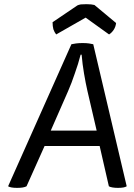

<svg xmlns="http://www.w3.org/2000/svg" viewBox="-20 -913 651 936"><path d="M510.7 -4.9Q516.6 -1 529.3 1Q541 2.9 554.7 2.9Q570.3 2.9 581.1 1Q591.8 -1 597.7 -4.9Q543.9 -235.4 434.6 -697.3Q427.7 -699.2 414.1 -701.2Q401.4 -703.1 382.8 -703.1Q364.3 -703.1 350.6 -701.2Q335.9 -699.2 328.1 -697.3Q225.6 -466.8 19.5 -4.9Q25.4 -1 37.1 1Q47.9 2.9 63.5 2.9Q79.1 2.9 90.8 1Q102.5 -1 109.4 -4.9Q138.7 -70.3 197.3 -201.2Q264.6 -201.2 465.8 -201.2Q477.5 -152.3 510.7 -4.9ZM227.5 -276.4Q249 -324.2 311.5 -467.8Q329.1 -507.8 344.7 -554.7Q361.3 -600.6 373 -646.5Q375 -646.5 377.9 -646.5Q381.8 -600.6 389.6 -554.7Q397.5 -507.8 406.2 -469.7Q420.9 -405.3 451.2 -276.4Q395.5 -276.4 227.5 -276.4ZM440.4 -888.7Q433.6 -890.6 423.8 -891.6Q414.1 -892.6 401.4 -892.6Q384.8 -892.6 374 -891.6Q363.3 -889.6 357.4 -886.7Q316.4 -859.4 236.3 -804.7Q236.3 -785.2 240.2 -770.5Q245.1 -755.9 253.9 -745.1Q301.8 -772.5 397.5 -827.1Q425.8 -806.6 511.7 -745.1Q524.4 -752.9 534.2 -767.6Q543.9 -782.2 545.9 -800.8Q510.7 -830.1 440.4 -888.7Z"/></svg>

Font: cl
Style: Italic
Weight: 400
Designer: Mitja Miklavcic
Version: Version 7.504; 2011; Build 1022